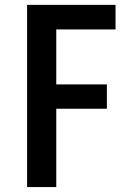

<svg xmlns="http://www.w3.org/2000/svg" viewBox="-20 -758 540 778"><path d="M89.8 0V-738.3H448.2V-638.7H208V-416H413.1V-317.4H208V0Z"/></svg>

Font: GenEi Gothic M SemiBold
Style: Regular
Weight: 500
Designer: o_tamon (Modified); [Source Han Sans]
Ryoko NISHIZUKA  (kana & ideographs); Paul D. Hunt (Latin, Greek & Cyrillic); Wenl
Version: Version 1.1a;Original Version 1.004